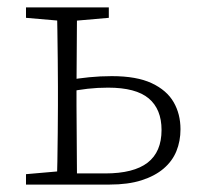

<svg xmlns="http://www.w3.org/2000/svg" viewBox="-20 -497 531 517"><path d="M164 0V-30H263Q340 -30 377.5 -59Q415 -88 415 -147Q415 -203 380.5 -232Q346 -261 271 -261Q243 -261 216 -258Q189 -255 162 -249V-281Q190 -286 220 -289Q250 -292 281 -292Q348 -292 388.5 -273Q429 -254 447.5 -222Q466 -190 466 -149Q466 -117 455 -90Q444 -63 420.5 -43Q397 -23 361 -11.5Q325 0 275 0ZM133 0Q134 -25 134.5 -62.5Q135 -100 135.5 -140Q136 -180 136 -212V-265Q136 -297 135.5 -337Q135 -377 134.5 -415Q134 -453 133 -477H188Q187 -453 187 -415Q187 -377 186.5 -337Q186 -297 186 -264V-212Q186 -180 186.5 -140Q187 -100 187 -62.5Q187 -25 188 0ZM50 -449V-477H273V-449L170 -440H154ZM50 0V-28L153 -37H162V0Z"/></svg>

Font: Source Serif 4 18pt Light
Style: Regular
Weight: 300
Designer: Frank Grießhammer
Foundry: Adobe Systems Incorporated
Version: Version 4.004;hotconv 1.0.116;makeotfexe 2.5.65601